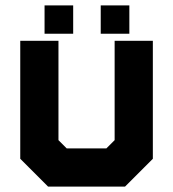

<svg xmlns="http://www.w3.org/2000/svg" viewBox="-20 -691 641 711"><path d="M158 0 55 -103V-540H196.5V-172L227 -141.5H374L404.5 -172V-540H546V-103L443 0ZM198 -71H406.5L476 -146V-470V-146L406.5 -71H198L125 -146.5V-470V-146.5ZM353 -566V-671H459V-566ZM145 -566V-671H251V-566ZM197.5 -613H197V-623H197.5ZM406.5 -613H406V-623H406.5Z"/></svg>

Font: Tourney Thin Black
Style: Regular
Weight: 900
Version: Version 1.015